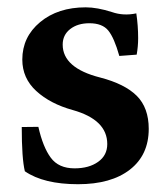

<svg xmlns="http://www.w3.org/2000/svg" viewBox="-20 -481 447 513"><path d="M188.5 11.2Q96.7 11.2 46.4 -23.4Q38.1 -57.6 38.1 -141.6L82.5 -142.1Q94.7 -87.9 115.7 -59.6Q136.7 -31.2 179.2 -31.2Q217.8 -31.2 242.2 -48.6Q266.6 -65.9 266.6 -96.2Q266.6 -161.1 174.3 -187Q114.3 -203.6 76.9 -237.8Q39.6 -272 39.6 -321.8Q39.6 -382.3 87.2 -421.9Q134.8 -461.4 209 -461.4Q239.7 -461.4 279.3 -448.7Q310.1 -438 344.2 -445.3Q349.1 -412.6 349.1 -378.9Q349.1 -356.9 345.2 -335L298.8 -331.5Q285.2 -379.9 269.3 -399.4Q253.4 -418.9 218.8 -418.9Q187.5 -418.9 167.5 -403.3Q147.5 -387.7 147.5 -361.8Q147.5 -299.3 247.6 -273.9Q313.5 -256.8 345.5 -224.9Q377.4 -192.9 377.4 -136.7Q377.4 -66.9 327.1 -27.8Q276.9 11.2 188.5 11.2Z"/></svg>

Font: Elstob 8pt
Style: Bold
Weight: 700
Designer: Peter S. Baker
Version: Version 1.015